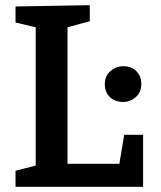

<svg xmlns="http://www.w3.org/2000/svg" viewBox="-20 -722 624 742"><path d="M460 -201H533V0H40V-62L133 -86L118 -62V-637L133 -613L40 -635V-697L327 -702V-640L227 -613L241 -637V-69L221 -89H456L438 -69ZM385 -397Q385 -428 406.5 -447Q428 -466 456 -466Q488 -466 507 -447Q526 -428 526 -397Q526 -366 505 -347Q484 -328 456 -328Q424 -328 404.5 -347Q385 -366 385 -397Z"/></svg>

Font: Bitter Thin SemiBold
Style: Regular
Weight: 600
Version: Version 2.002